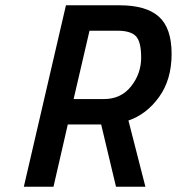

<svg xmlns="http://www.w3.org/2000/svg" viewBox="-20 -705 668 725"><path d="M432 -685Q532 -685 580 -642Q628 -599 628 -501.5Q628 -404 580.5 -338.5Q533 -273 465 -250L529 0H418L362 -235H236L182 0H70L229 -685ZM424 -589H318L258 -331H373Q437 -331 475 -379Q513 -427 513 -487.5Q513 -548 493 -568.5Q473 -589 424 -589Z"/></svg>

Font: Titillium Web SemiBold
Style: Italic
Weight: 600
Italic angle: -13°
Version: Version 1.002;PS 57.000;hotconv 1.0.70;makeotf.lib2.5.55311